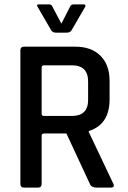

<svg xmlns="http://www.w3.org/2000/svg" viewBox="-20 -856 582 876"><path d="M235 -707Q221 -707 214 -717L152 -824Q144 -836 158 -836H204Q215 -836 219 -826L260 -748L300 -826Q304 -836 316 -836H362Q368 -836 369.5 -832Q371 -828 368 -824L306 -717Q299 -707 284 -707ZM153 0H90Q73 0 73 -17V-626Q73 -643 90 -643H324Q397 -643 438.5 -601.5Q480 -560 480 -487V-403Q480 -288 385 -258V-254L496 -20Q507 0 483 0H421Q397 0 390 -17L283 -247H182Q170 -247 170 -237V-17Q170 0 153 0ZM181 -327H308Q382 -327 382 -400V-484Q382 -558 308 -558H181Q170 -558 170 -548V-337Q170 -327 181 -327Z"/></svg>

Font: Rajdhani Semibold
Style: Regular
Weight: 600
Designer: Satya Rajpurohit, Jyotish Sonowal
Foundry: Indian Type Foundry
Version: Version 1.200;PS 1.0;hotconv 1.0.78;makeotf.lib2.5.61930; tt